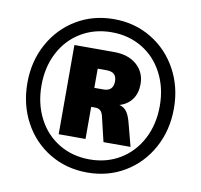

<svg xmlns="http://www.w3.org/2000/svg" viewBox="-82 -816 957 915"><g transform="rotate(10 397.0 -359.0)"><path d="M43 -360.4Q43 -464.8 89.4 -549.3Q135.7 -633.8 216.3 -682.1Q296.9 -730.5 397.5 -730.5Q498 -730.5 578.6 -682.1Q659.2 -633.8 705.6 -549.3Q752 -464.8 752 -360.4Q752 -254.9 705.6 -169.9Q659.2 -85 578.6 -36.6Q498 11.7 397.5 11.7Q296.9 11.7 215.8 -36.6Q134.8 -85 88.9 -169.9Q43 -254.9 43 -360.4ZM397.5 -51.8Q480.5 -51.8 545.4 -91.3Q610.4 -130.9 647 -201.2Q683.6 -271.5 683.6 -360.4Q683.6 -448.2 647 -518.6Q610.4 -588.9 545.4 -627.9Q480.5 -667 397.5 -667Q314.5 -667 249 -627.4Q183.6 -587.9 147.5 -518.1Q111.3 -448.2 111.3 -360.4Q111.3 -271.5 147.5 -201.2Q183.6 -130.9 249 -91.3Q314.5 -51.8 397.5 -51.8ZM232.4 -576.2H423.8Q494.1 -576.2 534.7 -540Q575.2 -503.9 575.2 -447.3Q575.2 -403.3 553.7 -373.5Q532.2 -343.8 493.2 -332Q515.6 -327.1 529.3 -308.1Q543 -289.1 552.7 -249L580.1 -144.5H449.2L419.9 -267.6Q415 -285.2 405.8 -292.5Q396.5 -299.8 381.8 -299.8H362.3V-144.5H232.4ZM405.3 -391.6Q453.1 -391.6 453.1 -439.5Q453.1 -484.4 405.3 -484.4H361.3V-391.6Z"/></g></svg>

Font: Min Sans Black
Style: Regular
Weight: 900
Designer: Jinseong-Kim, NotoSansCJK, Nunito
Foundry: Jinseong-Kim
Version: Version 1.000